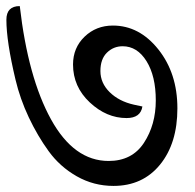

<svg xmlns="http://www.w3.org/2000/svg" viewBox="-20 -680 640 631"><path d="M337 -151Q414 -151 453 -210.5Q492 -270 492 -350Q492 -430 461.5 -479Q431 -528 383 -528Q353 -528 331.5 -507Q310 -486 310 -446.5Q310 -407 340.5 -377Q371 -347 420 -336Q425 -335 448 -330Q442 -292 396 -292Q330 -292 275 -343.5Q220 -395 220 -468Q220 -523 258 -559.5Q296 -596 351 -596Q438 -596 500.5 -517.5Q563 -439 563 -324Q563 -209 506 -139Q449 -69 353 -69Q288 -69 232.5 -100.5Q177 -132 140 -183Q103 -234 74.5 -294.5Q46 -355 31 -418Q1 -544 1 -615Q1 -660 45 -660Q72 -425 147.5 -288Q223 -151 337 -151Z"/></svg>

Font: Laila Medium
Style: Regular
Weight: 500
Designer: Hitesh Malaviya
Foundry: Indian Type Foundry
Version: Version 1.302;PS 1.0;hotconv 1.0.78;makeotf.lib2.5.61930; tt